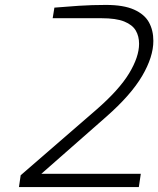

<svg xmlns="http://www.w3.org/2000/svg" viewBox="-20 -760 643 780"><path d="M57 0 64 -48 371 -314Q464 -395 504.5 -462Q545 -529 545 -582Q545 -613 531.5 -636Q518 -659 485 -672.5Q452 -686 392 -686H194L201 -729Q246 -733 300 -736.5Q354 -740 410 -740Q482 -740 524.5 -721Q567 -702 585 -669.5Q603 -637 603 -594Q603 -529 557.5 -451.5Q512 -374 412 -286L148 -54H552L544 0Z"/></svg>

Font: Exo Thin Light
Style: Italic
Weight: 300
Italic angle: -9°
Version: Version 2.000